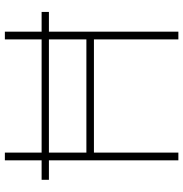

<svg xmlns="http://www.w3.org/2000/svg" viewBox="-2 -751 753 789"><g transform="rotate(-90 374.5 -356.5)"><path d="M607 0Q607 -61 607 -117Q607 -173 607 -238V-475Q607 -540.5 607 -596.5Q607 -652.5 607 -713H639Q639 -672.5 639 -634.5Q639 -596.5 639 -557.5Q639 -518.5 639 -475V-238Q639 -173 639 -117Q639 -61 639 0ZM110 0Q110 -61 110 -117Q110 -173 110 -238V-475Q110 -518.5 110 -557.5Q110 -596.5 110 -634.5Q110 -672.5 110 -713H142Q142 -652.5 142 -596.5Q142 -540.5 142 -475V-238Q142 -173 142 -117Q142 -61 142 0ZM121 -347V-378H631V-347ZM30 -532V-562Q79.5 -562 125.5 -562Q171.5 -562 212 -562H538Q578.5 -562 624.5 -562Q670.5 -562 720 -562V-532Q670.5 -532 624.5 -532Q578.5 -532 538 -532H212Q171.5 -532 125.5 -532Q79.5 -532 30 -532Z"/></g></svg>

Font: Commissioner Thin Thin
Style: Regular
Weight: 250
Version: Version 1.000